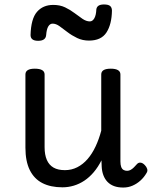

<svg xmlns="http://www.w3.org/2000/svg" viewBox="-20 -823 686 861"><path d="M260 17Q207 17 170 -2Q133 -21 113.5 -60.5Q94 -100 94 -161V-489Q94 -502 104.5 -508.5Q115 -515 136 -515Q158 -515 169 -508.5Q180 -502 180 -489V-163Q180 -129 190 -106Q200 -83 220 -71.5Q240 -60 271 -60Q301 -60 326.5 -73Q352 -86 372.5 -109.5Q393 -133 408.5 -166Q424 -199 434 -237V-489Q434 -502 444.5 -508.5Q455 -515 477 -515Q498 -515 509 -508.5Q520 -502 520 -489V-99Q520 -84 523.5 -74.5Q527 -65 534 -61Q541 -57 550 -57Q558 -57 565.5 -61Q573 -65 580.5 -72.5Q588 -80 595 -88Q602 -95 611.5 -93.5Q621 -92 630 -82Q637 -75 640 -65.5Q643 -56 637 -47Q626 -28 610 -13.5Q594 1 574.5 9.5Q555 18 533 18Q509 18 491.5 11.5Q474 5 462 -7.5Q450 -20 443.5 -37.5Q437 -55 436 -76L435 -104Q420 -74 400.5 -51Q381 -28 358.5 -13Q336 2 311 9.5Q286 17 260 17ZM151 -640Q117 -640 117 -666Q119 -739 146 -770Q173 -801 219 -801Q249 -801 272 -790Q295 -779 314 -764.5Q333 -750 350 -738.5Q367 -727 383 -727Q395 -727 403 -741Q411 -755 412 -781Q415 -803 446 -803Q466 -803 474 -796Q482 -789 482 -775Q481 -714 457.5 -677.5Q434 -641 379 -641Q350 -641 326 -652.5Q302 -664 282.5 -679Q263 -694 247 -705.5Q231 -717 216 -717Q204 -717 196.5 -704.5Q189 -692 187 -666Q186 -653 177 -646.5Q168 -640 151 -640Z"/></svg>

Font: Playwrite HR Lijeva
Style: Regular
Weight: 400
Designer: Veronika Burian, José Scaglione
Foundry: TypeTogether
Version: Version 1.002